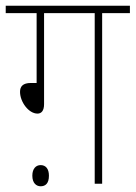

<svg xmlns="http://www.w3.org/2000/svg" viewBox="-20 -642 474 671"><path d="M134 -596H311V0H337V-596H434V-622H0V-596H108V-352H88C60 -352 50 -340 50 -321C50 -286 80 -245 111 -245C124 -245 134 -254 134 -278ZM93 -28C93 -2 107 9 122 9C139 9 151 -1 151 -28C151 -52 140 -65 122 -65C106 -65 93 -53 93 -28Z"/></svg>

Font: Noto Sans Condensed Thin
Style: Regular
Weight: 100
Width: 3
Designer: Monotype Design Team
Foundry: Monotype Imaging Inc.
Version: Version 2.013